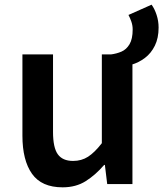

<svg xmlns="http://www.w3.org/2000/svg" viewBox="-20 -788 699 822"><path d="M543 -511 455 -555Q479 -558 500 -567Q521 -576 534.5 -598.5Q548 -621 548 -662Q548 -679 542.5 -695Q537 -711 530 -724L629 -768Q642 -750 650.5 -724Q659 -698 659 -670Q659 -625 643 -592.5Q627 -560 600.5 -540Q574 -520 543 -511ZM248 14Q158 14 117 -44Q76 -102 76 -207V-555H207V-223Q207 -156 227.5 -127.5Q248 -99 293 -99Q329 -99 357 -117Q385 -135 416 -175V-555H547V0H439L429 -82H426Q389 -39 347 -12.5Q305 14 248 14Z"/></svg>

Font: Noto Sans SC SemiBold
Style: Regular
Weight: 600
Designer: Ryoko NISHIZUKA 西塚涼子 (kana, bopomofo & ideographs); Paul D. Hunt (Latin, Greek & Cyrillic); Sandoll Communications 산돌커뮤니
Foundry: Adobe
Version: Version 2.004-H2;hotconv 1.0.118;makeotfexe 2.5.65603